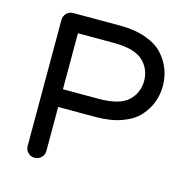

<svg xmlns="http://www.w3.org/2000/svg" viewBox="-104 -797 877 901"><g transform="rotate(15 334.5 -346.5)"><path d="M361 -340Q463 -340 504.5 -379Q546 -418 546 -476Q546 -534 504.5 -573Q463 -612 361 -612H188V-340ZM370 -698Q442 -698 496 -678.5Q550 -659 579.5 -626Q609 -593 623 -555.5Q637 -518 637 -476Q637 -434 623 -396.5Q609 -359 579.5 -326Q550 -293 496 -273.5Q442 -254 370 -254H188V-40Q188 -21 174.5 -8Q161 5 142 5Q123 5 110 -8Q97 -21 97 -40V-652Q97 -671 110 -684.5Q123 -698 142 -698Z"/></g></svg>

Font: VarelaRound
Style: Regular
Weight: 400
Designer: Joe Prince, Avraham Cornfeld
Foundry: Joe Prince, Avraham Cornfeld
Version: Version 2.000;PS 002.000;hotconv 1.0.88;makeotf.lib2.5.64775